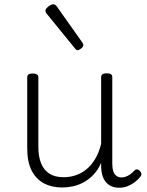

<svg xmlns="http://www.w3.org/2000/svg" viewBox="-20 -857 686 896"><path d="M270 18Q222 18 185 -1.5Q148 -21 127.5 -61.5Q107 -102 107 -166V-496Q107 -505 113 -509.5Q119 -514 132 -514Q146 -514 152.5 -509.5Q159 -505 159 -496V-171Q159 -127 171.5 -95.5Q184 -64 210 -47Q236 -30 277 -30Q306 -30 333 -39Q360 -48 383 -66.5Q406 -85 424 -115Q442 -145 452 -186V-496Q452 -506 458.5 -510.5Q465 -515 479 -515Q492 -515 498 -510.5Q504 -506 504 -496V-93Q504 -73 508.5 -58.5Q513 -44 523 -36.5Q533 -29 547 -29Q557 -29 567 -32.5Q577 -36 587 -43Q597 -50 607 -61Q613 -67 620 -66.5Q627 -66 633 -59Q638 -54 639.5 -47Q641 -40 636 -34Q625 -19 609 -7Q593 5 575 12Q557 19 537 19Q517 19 502 13Q487 7 476 -5Q465 -17 459 -35Q453 -53 452 -76V-97Q437 -63 415.5 -41Q394 -19 370 -6Q346 7 320.5 12.5Q295 18 270 18ZM342 -623Q339 -623 335.5 -625Q332 -627 329 -632L198 -793Q194 -798 193 -800.5Q192 -803 192 -808Q192 -813 198.5 -820Q205 -827 213.5 -832Q222 -837 228 -837Q238 -837 245 -827L364 -659Q367 -654 368 -651.5Q369 -649 369 -647Q369 -639 359 -631Q349 -623 342 -623Z"/></svg>

Font: Playwrite BE WAL ExtraLight
Style: Regular
Weight: 250
Version: Version 1.002